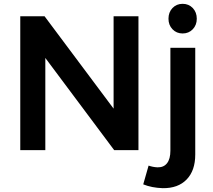

<svg xmlns="http://www.w3.org/2000/svg" viewBox="-20 -785 1115 1004"><path d="M861 -687Q861 -721 882 -743Q903 -765 935 -765Q967 -765 988 -743Q1009 -721 1009 -687Q1009 -654 988 -632Q967 -610 935 -610Q903 -610 882 -632Q861 -654 861 -687ZM574 -217V-700H704V0H577L217 -482V0H86V-700H213ZM871 3V-535H1001V23Q1001 107 956 153.5Q911 200 831 199Q773 197 729 179L757 81Q780 89 803 90Q836 91 853.5 68.5Q871 46 871 3Z"/></svg>

Font: Montserrat arm Medium
Style: Regular
Weight: 500
Designer: Julieta Ulanovsky
Foundry: Julieta Ulanovsky
Version: Version 6.000;PS 006.000;hotconv 1.0.88;makeotf.lib2.5.64775